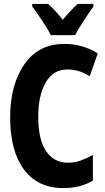

<svg xmlns="http://www.w3.org/2000/svg" viewBox="-20 -951 540 984"><path d="M365 -771Q381 -802 409.5 -845.5Q438 -889 459 -918V-931H378Q342 -898 302 -850Q261 -900 227 -931H145V-918Q167 -889 196.5 -844.5Q226 -800 240 -771ZM456 -25V-157Q426 -140 394.5 -128.5Q363 -117 327 -117Q257 -117 216.5 -176Q176 -235 176 -353Q176 -461 214 -528Q252 -595 326 -595Q386 -595 440 -560L481 -677Q405 -726 310 -726Q177 -726 104.5 -621Q32 -516 32 -349Q32 -178 102.5 -82.5Q173 13 305 13Q391 13 456 -25Z"/></svg>

Font: Noto Sans Mono UI Condensed ExtraBold
Style: Regular
Weight: 800
Width: 3
Designer: Monotype Design team
Foundry: Monotype Imaging Inc.
Version: 1.000